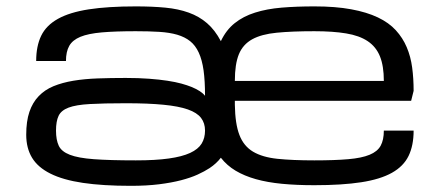

<svg xmlns="http://www.w3.org/2000/svg" viewBox="-20 -567 1384 604"><path d="M968.8 15.6Q912.6 15.6 866.9 11.2Q821.3 6.8 784.9 -3.4Q748.5 -13.7 721.2 -30Q693.8 -46.4 674.8 -70.8Q661.1 -52.7 639.2 -38.1Q623.5 -27.8 601.6 -17.8Q579.6 -7.8 549.6 0Q519.5 7.8 480.5 12.7Q441.4 17.6 391.6 17.6Q303.2 17.6 240.7 8.3Q178.2 -1 138.7 -20.8Q99.1 -40.5 80.8 -70.8Q62.5 -101.1 62.5 -143.1Q62.5 -185.5 72.5 -215.1Q82.5 -244.6 101.8 -264.6Q121.1 -284.7 148.4 -295.9Q175.8 -307.1 210.7 -313Q245.6 -318.8 287.1 -320.3Q328.6 -321.8 375.5 -321.8Q416.5 -321.8 449 -319.3Q481.4 -316.9 506.8 -313Q532.2 -309.1 550.8 -304Q569.3 -298.8 582.5 -293.5Q613.3 -280.8 625 -265.6Q625 -312.5 620.4 -345.7Q615.7 -378.9 605.2 -401.6Q594.7 -424.3 578.1 -437.5Q561.5 -450.7 537.4 -457.8Q513.2 -464.8 481 -466.8Q448.7 -468.8 407.2 -468.8Q342.8 -468.8 300.3 -465.1Q257.8 -461.4 232.9 -451.2Q208 -440.9 197.8 -422.6Q187.5 -404.3 187.5 -375H93.8Q93.8 -421.9 109.6 -454.6Q125.5 -487.3 162.4 -507.8Q199.2 -528.3 259.3 -537.6Q319.3 -546.9 407.2 -546.9Q458.5 -546.9 499.8 -543Q541 -539.1 573.7 -527.3Q606.4 -515.6 631.3 -494.1Q656.2 -472.7 674.8 -437.5Q691.4 -472.7 718.3 -494.1Q745.1 -515.6 782.2 -527.3Q819.3 -539.1 866 -543Q912.6 -546.9 968.8 -546.9Q1035.6 -546.9 1084.7 -537.8Q1133.8 -528.8 1168.7 -512.2Q1203.6 -495.6 1225.3 -471.7Q1247.1 -447.8 1259.5 -418.5Q1272 -389.2 1276.6 -354.5Q1281.2 -319.8 1281.2 -281.2L1273.4 -250H718.8V-237.3Q719.7 -177.2 733.2 -142.3Q746.6 -107.4 776.1 -89.8Q805.7 -72.3 852.8 -67.4Q899.9 -62.5 968.8 -62.5Q1033.2 -62.5 1075.4 -66.2Q1117.7 -69.8 1142.6 -80.1Q1167.5 -90.3 1177.5 -108.6Q1187.5 -127 1187.5 -156.2H1281.2Q1281.2 -109.4 1265.4 -76.7Q1249.5 -43.9 1212.9 -23.4Q1176.3 -2.9 1116.5 6.3Q1056.6 15.6 968.8 15.6ZM407.2 -62.5Q469.2 -62.5 511 -68.4Q552.7 -74.2 578.1 -85.9Q603.5 -97.7 614.3 -115.2Q625 -132.8 625 -156.2Q625 -179.7 612.5 -196Q600.1 -212.4 571 -222.7Q542 -232.9 494.1 -237.5Q446.3 -242.2 376 -242.2Q305.7 -242.2 262.5 -239.7Q219.2 -237.3 195.8 -228.5Q172.4 -219.7 164.3 -202.6Q156.2 -185.5 156.2 -156.2Q156.2 -127 164.8 -108.6Q173.3 -90.3 199.7 -80.1Q226.1 -69.8 275.6 -66.2Q325.2 -62.5 407.2 -62.5ZM968.8 -468.8Q898.4 -468.8 850.6 -464.1Q802.7 -459.5 773.4 -443.4Q744.1 -427.2 731.4 -396.2Q718.8 -365.2 718.8 -312.5H1187.5Q1187.5 -359.4 1175.3 -389.6Q1163.1 -419.9 1136.7 -437.5Q1110.4 -455.1 1068.8 -461.9Q1027.3 -468.8 968.8 -468.8Z"/></svg>

Font: Michroma
Style: Regular
Weight: 400
Version: Version 1.000